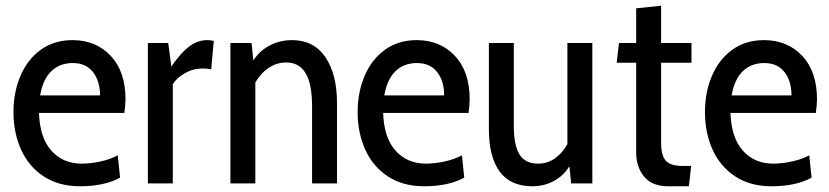

<svg xmlns="http://www.w3.org/2000/svg" viewBox="-20 -640 2892 670"><path d="M27 -249Q27 -318 51.5 -375.5Q76 -433 122.5 -466.5Q169 -500 233 -500Q315 -500 366.5 -445Q418 -390 418 -293Q418 -276 414 -246H116Q119 -159 159.5 -114Q200 -69 265 -69Q296 -69 330.5 -76.5Q365 -84 391 -98L399 -20Q344 10 259 10Q185 10 132.5 -24.5Q80 -59 53.5 -118Q27 -177 27 -249ZM329 -307Q329 -357 304.5 -388.5Q280 -420 234 -420Q189 -420 159.5 -392Q130 -364 120 -307Z M496 -490H567L578 -408Q611 -456 640.5 -478Q670 -500 703 -500Q716 -500 726 -497L717 -398Q704 -401 687 -401Q654 -401 625 -384.5Q596 -368 583 -346V0H496Z M1156 -280V0H1069V-269Q1069 -347 1046.5 -384.5Q1024 -422 979 -422Q946 -422 918 -403.5Q890 -385 871 -352V0H784V-490H858L864 -429Q885 -462 920.5 -481Q956 -500 999 -500Q1075 -500 1115.5 -440.5Q1156 -381 1156 -280Z M1228 -249Q1228 -318 1252.5 -375.5Q1277 -433 1323.5 -466.5Q1370 -500 1434 -500Q1516 -500 1567.5 -445Q1619 -390 1619 -293Q1619 -276 1615 -246H1317Q1320 -159 1360.5 -114Q1401 -69 1466 -69Q1497 -69 1531.5 -76.5Q1566 -84 1592 -98L1600 -20Q1545 10 1460 10Q1386 10 1333.5 -24.5Q1281 -59 1254.5 -118Q1228 -177 1228 -249ZM1530 -307Q1530 -357 1505.5 -388.5Q1481 -420 1435 -420Q1390 -420 1360.5 -392Q1331 -364 1321 -307Z M2047 -490V0H1973L1967 -60Q1947 -27 1913 -8.5Q1879 10 1838 10Q1761 10 1723.5 -41.5Q1686 -93 1686 -189V-490H1773V-200Q1773 -134 1792.5 -101.5Q1812 -69 1858 -69Q1890 -69 1916 -87Q1942 -105 1960 -137V-490Z M2200 -107V-421H2132L2140 -490H2200V-611L2287 -620V-490H2393V-421H2287V-142Q2287 -97 2303.5 -79Q2320 -61 2361 -61H2392L2384 10H2312Q2255 10 2227.5 -24Q2200 -58 2200 -107Z M2440 -249Q2440 -318 2464.5 -375.5Q2489 -433 2535.5 -466.5Q2582 -500 2646 -500Q2728 -500 2779.5 -445Q2831 -390 2831 -293Q2831 -276 2827 -246H2529Q2532 -159 2572.5 -114Q2613 -69 2678 -69Q2709 -69 2743.5 -76.5Q2778 -84 2804 -98L2812 -20Q2757 10 2672 10Q2598 10 2545.5 -24.5Q2493 -59 2466.5 -118Q2440 -177 2440 -249ZM2742 -307Q2742 -357 2717.5 -388.5Q2693 -420 2647 -420Q2602 -420 2572.5 -392Q2543 -364 2533 -307Z"/></svg>

Font: Cabin Condensed
Style: Regular
Weight: 400
Width: 3
Designer: Pablo Impallari
Foundry: Pablo Impallari. http://www.impallari.com Igino Marini. http://www.ikern.com
Version: Version 2.200